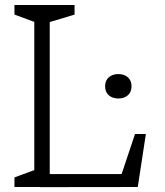

<svg xmlns="http://www.w3.org/2000/svg" viewBox="-20 -750 660 770"><path d="M401.5 -404Q401.5 -427 416.2 -440Q431 -453 454.5 -453Q478 -453 492.8 -440Q507.5 -427 507.5 -404Q507.5 -381 492.8 -368Q478 -355 454.5 -355Q431 -355 416.2 -368Q401.5 -381 401.5 -404ZM38 -38.5 129 -72 117.5 -45V-700.5L129 -658L38 -691.5V-730H279V-691.5L168 -658L179.5 -705.5V0H38ZM143.5 -52H494L462 -35L521.5 -212.5H565L532.5 0L141.5 0.5Z"/></svg>

Font: Monaspace Xenon Var
Style: Regular
Weight: 400
Designer: Riley Cran and the Lettermatic Team
Version: Version 1.000 (Monaspace Xenon Var)